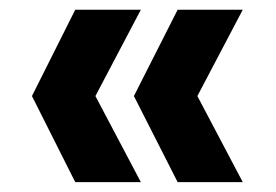

<svg xmlns="http://www.w3.org/2000/svg" viewBox="-20 -490 561 390"><path d="M44.9 -294.9 132.8 -470.2H266.1L173.8 -294.9L266.1 -120.1H132.8ZM252 -294.9 340.8 -470.2H473.1L380.9 -294.9L473.1 -120.1H340.8Z"/></svg>

Font: Poppins SemiBold
Style: Regular
Weight: 600
Designer: Ninad Kale (Devanagari), Jonny Pinhorn (Latin)
Foundry: Indian Type Foundry
Version: 4.004